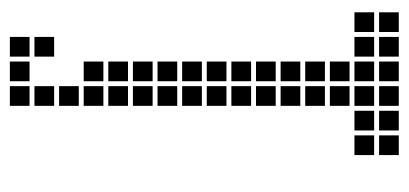

<svg xmlns="http://www.w3.org/2000/svg" viewBox="-240 -445 830 390"><g transform="rotate(90 175.0 -250.0)"><path d="M5 -645V-605H45V-645ZM5 -595V-555H45V-595ZM55 -595V-555H95V-595ZM55 -645V-605H95V-645ZM105 -645V-605H145V-645ZM105 -595V-555H145V-595ZM105 -545V-505H145V-545ZM105 -495V-455H145V-495ZM105 -445V-405H145V-445ZM105 -395V-355H145V-395ZM105 -345V-305H145V-345ZM105 -295V-255H145V-295ZM105 -245V-205H145V-245ZM105 -195V-155H145V-195ZM105 -145V-105H145V-145ZM105 -95V-55H145V-95ZM105 -45V-5H145V-45ZM155 -45V-5H195V-45ZM155 -95V-55H195V-95ZM155 -145V-105H195V-145ZM155 -195V-155H195V-195ZM155 -245V-205H195V-245ZM155 -295V-255H195V-295ZM155 -345V-305H195V-345ZM155 -395V-355H195V-395ZM155 -445V-405H195V-445ZM155 -495V-455H195V-495ZM155 -545V-505H195V-545ZM155 -595V-555H195V-595ZM155 -645V-605H195V-645ZM205 -645V-605H245V-645ZM205 -595V-555H245V-595ZM255 -595V-555H295V-595ZM255 -645V-605H295V-645ZM155 55V95H195V55ZM105 105V145H145V105ZM55 105V145H95V105ZM55 55V95H95V55ZM155 5V45H195V5ZM155 105V145H195V105Z"/></g></svg>

Font: Nose Transport 13 Square
Style: Regular
Weight: 400
Designer: Nico Rohrbach
Foundry: Nose
Version: Version 1.400;Glyphs 3.2.3 (3260)